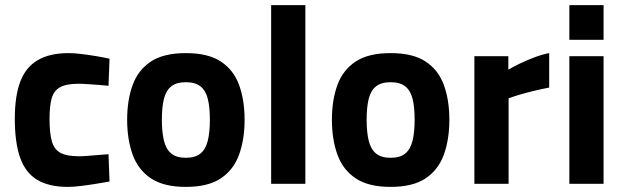

<svg xmlns="http://www.w3.org/2000/svg" viewBox="-20 -720 2446 752"><path d="M246 12Q172 12 126 -15.5Q80 -43 59 -102Q38 -161 38 -255Q38 -344 59.5 -400.5Q81 -457 128 -484.5Q175 -512 249 -512Q270 -512 299 -508.5Q328 -505 357.5 -500Q387 -495 409 -490L405 -384Q388 -386 366 -387.5Q344 -389 323 -390.5Q302 -392 288 -392Q240 -392 215.5 -378.5Q191 -365 182.5 -335Q174 -305 174 -255Q174 -199 183 -167Q192 -135 216.5 -121.5Q241 -108 289 -108Q303 -108 323.5 -109.5Q344 -111 366 -113Q388 -115 405 -116L409 -9Q386 -5 355.5 0Q325 5 296 8.5Q267 12 246 12Z M708 12Q621 12 571 -21.5Q521 -55 499.5 -114.5Q478 -174 478 -251Q478 -328 499.5 -387Q521 -446 571 -479Q621 -512 708 -512Q795 -512 845 -479Q895 -446 916.5 -387Q938 -328 938 -251Q938 -174 916.5 -114.5Q895 -55 845 -21.5Q795 12 708 12ZM708 -102Q745 -102 765.5 -119Q786 -136 794 -169.5Q802 -203 802 -251Q802 -300 794 -332.5Q786 -365 765.5 -381.5Q745 -398 708 -398Q671 -398 650.5 -381.5Q630 -365 622 -332.5Q614 -300 614 -251Q614 -203 622 -169.5Q630 -136 650.5 -119Q671 -102 708 -102Z M1042 0V-700H1176V0Z M1510 12Q1423 12 1373 -21.5Q1323 -55 1301.5 -114.5Q1280 -174 1280 -251Q1280 -328 1301.5 -387Q1323 -446 1373 -479Q1423 -512 1510 -512Q1597 -512 1647 -479Q1697 -446 1718.5 -387Q1740 -328 1740 -251Q1740 -174 1718.5 -114.5Q1697 -55 1647 -21.5Q1597 12 1510 12ZM1510 -102Q1547 -102 1567.5 -119Q1588 -136 1596 -169.5Q1604 -203 1604 -251Q1604 -300 1596 -332.5Q1588 -365 1567.5 -381.5Q1547 -398 1510 -398Q1473 -398 1452.5 -381.5Q1432 -365 1424 -332.5Q1416 -300 1416 -251Q1416 -203 1424 -169.5Q1432 -136 1452.5 -119Q1473 -102 1510 -102Z M1838 0V-500H1971V-447Q1989 -458 2016 -471Q2043 -484 2073.5 -495.5Q2104 -507 2131 -512V-377Q2099 -371 2068.5 -363.5Q2038 -356 2013 -348.5Q1988 -341 1972 -335V0Z M2210 0V-500H2344V0ZM2210 -564V-700H2344V-564Z"/></svg>

Font: Titillium Web
Style: Bold
Weight: 700
Designer: Mohamed Gaber, Accademia di Belle Arti di Urbino
Foundry: Kief Type Foundry, Accademia di Belle Arti di Urbino
Version: Version 3.000